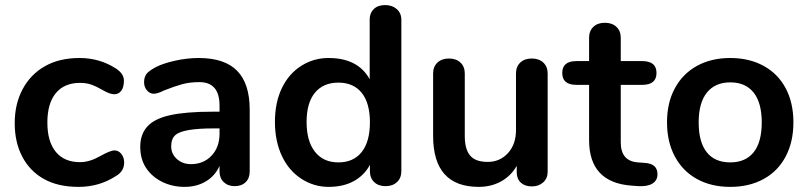

<svg xmlns="http://www.w3.org/2000/svg" viewBox="-20 -730 3190 758"><path d="M437 -460Q469.2 -439 469.2 -412.1Q469.2 -385.3 458.7 -371.6Q448.2 -357.9 431.2 -357.9Q414.1 -357.9 387.9 -373Q361.8 -388.2 341.8 -395.5Q321.8 -402.8 295.9 -402.8Q233.9 -402.8 200.4 -362.3Q167 -321.8 167 -246.3Q167 -170.9 200.4 -130.4Q233.9 -89.8 295.9 -89.8Q333 -89.8 374.3 -113Q415.5 -136.2 431.9 -136.2Q448.2 -136.2 459.2 -122.1Q470.2 -107.9 470.2 -88.9Q470.2 -53.7 438 -35.2Q372.1 7.8 290.5 7.8Q209 7.8 153.6 -23.2Q98.1 -54.2 68.1 -111.1Q38.1 -168 38.1 -243.9Q38.1 -319.8 69.6 -378.4Q101.1 -437 158 -469Q214.8 -501 293.9 -501Q373 -501 437 -460Z M846.7 -202.1V-223.1H828.6Q701.2 -223.6 671.9 -196.3Q655.8 -181.6 655.8 -152.1Q655.8 -122.6 678.2 -102.3Q700.7 -82 733.9 -82Q783.7 -82 815.2 -115.5Q846.7 -148.9 846.7 -202.1ZM846.7 -312Q847.2 -405.8 767.1 -405.8Q729 -405.8 699 -397.5Q668.9 -389.2 627.9 -373Q602.1 -359.9 586.9 -359.9Q571.8 -359.9 560.3 -373Q548.8 -386.2 548.8 -405.3Q548.8 -424.3 557.4 -436.8Q565.9 -449.2 593.5 -464.1Q621.1 -479 669.4 -490Q717.8 -501 764.6 -501Q866.7 -501 916.3 -450.4Q965.8 -399.9 965.8 -296.9V-53.2Q965.8 -26.4 949.7 -10.7Q933.6 4.9 906.7 4.9Q879.9 4.9 863.3 -11Q846.7 -26.9 846.7 -53.2V-75.2Q829.6 -36.1 793.2 -14.2Q756.8 7.8 708.5 7.8Q660.2 7.8 619.9 -12.2Q579.6 -32.2 556.6 -67.1Q533.7 -102.1 533.7 -150.6Q533.7 -199.2 561.3 -230.2Q588.9 -261.2 650.9 -275.1Q712.9 -289.1 821.8 -289.1H846.7Z M1408 -129.9Q1440.4 -170.9 1440.4 -247.1Q1440.4 -323.2 1408 -363.5Q1375.5 -403.8 1315.9 -403.8Q1256.3 -403.8 1223.4 -364Q1190.4 -324.2 1190.4 -248.5Q1190.4 -172.9 1223.4 -130.9Q1256.3 -88.9 1315.9 -88.9Q1375.5 -88.9 1408 -129.9ZM1564.5 -651.9V-54.2Q1564.5 -27.3 1547.4 -11.2Q1530.3 4.9 1502.2 4.9Q1474.1 4.9 1457.3 -11Q1440.4 -26.9 1440.4 -54.2V-79.1Q1418.5 -38.1 1377 -15.1Q1335.4 7.8 1277.3 7.8Q1219.2 7.8 1169.7 -24.2Q1120.1 -56.2 1092.8 -114.5Q1065.4 -172.9 1065.4 -249Q1065.4 -325.2 1092.8 -382.1Q1120.1 -439 1169.2 -470Q1218.3 -501 1276.9 -501Q1393.6 -501 1439.5 -417V-653.8Q1439.5 -678.7 1455.8 -694.3Q1472.2 -710 1500.2 -710Q1528.3 -710 1546.4 -694.1Q1564.5 -678.2 1564.5 -651.9Z M2142.1 -439.9V-51.8Q2142.1 -25.9 2124.5 -10Q2106.9 5.9 2079.6 5.9Q2052.2 5.9 2036.1 -9Q2020 -23.9 2020 -49.8V-75.2Q1997.1 -35.2 1958 -13.7Q1918.9 7.8 1870.1 7.8Q1689.9 7.8 1689.9 -193.8V-439.9Q1689.9 -466.8 1707 -482.9Q1724.1 -499 1752.4 -499Q1780.8 -499 1797.9 -482.9Q1814.9 -466.8 1814.9 -439.9V-192.9Q1814.9 -141.1 1835.9 -116Q1856.9 -90.8 1905.3 -90.8Q1953.6 -90.8 1985.4 -125.5Q2017.1 -160.2 2017.1 -216.8V-439.9Q2017.1 -466.8 2033.9 -482.9Q2050.8 -499 2079.3 -499Q2107.9 -499 2125 -482.9Q2142.1 -466.8 2142.1 -439.9Z M2515.6 -395H2430.7V-168Q2430.7 -93.8 2498.5 -88.9L2525.4 -86.9Q2575.7 -84 2575.7 -42Q2575.7 -18.1 2556.2 -5.6Q2536.6 6.8 2500.5 4.9L2473.6 2.9Q2305.7 -9.3 2305.7 -176.8V-395H2255.4Q2199.7 -395 2199.7 -441.9Q2199.7 -488.8 2255.4 -488.8H2305.7V-581.1Q2305.7 -607.9 2322.5 -624Q2339.4 -640.1 2367.9 -640.1Q2396.5 -640.1 2413.6 -624Q2430.7 -607.9 2430.7 -581.1V-488.8H2515.6Q2571.8 -488.8 2571.8 -441.9Q2571.8 -395 2515.6 -395Z M2955.3 -128.9Q2987.3 -168.9 2987.3 -246.6Q2987.3 -324.2 2955.3 -364.5Q2923.3 -404.8 2863.3 -404.8Q2803.2 -404.8 2770.8 -364.5Q2738.3 -324.2 2738.3 -246.6Q2738.3 -168.9 2770.3 -128.9Q2802.2 -88.9 2862.8 -88.9Q2923.3 -88.9 2955.3 -128.9ZM2644.3 -112.1Q2613.3 -169.9 2613.3 -247.1Q2613.3 -324.2 2644.3 -381.6Q2675.3 -439 2731.7 -470Q2788.1 -501 2863 -501Q2938 -501 2994.6 -470Q3051.3 -439 3081.8 -381.6Q3112.3 -324.2 3112.3 -247.1Q3112.3 -169.9 3081.8 -112.1Q3051.3 -54.2 2994.6 -23.2Q2938 7.8 2863 7.8Q2788.1 7.8 2731.7 -23.2Q2675.3 -54.2 2644.3 -112.1Z"/></svg>

Font: Nunito-Bold
Style: Bold
Weight: 700
Designer: Vernon Adams
Foundry: newtypography
Version: Version 3.000